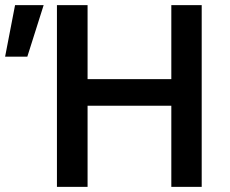

<svg xmlns="http://www.w3.org/2000/svg" viewBox="-135 -732 899 752"><path d="M536 0V-318H208V0H88V-712H208V-422H536V-712H655V0ZM-115 -510 -76 -712H36L-28 -510Z"/></svg>

Font: CST
Style: Medium
Weight: 500
Version: Version 1.00